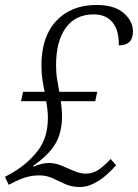

<svg xmlns="http://www.w3.org/2000/svg" viewBox="-22 -744 556 774"><path d="M300 10Q268 10 242 -1.5Q216 -13 191 -25Q166 -37 136 -37Q106 -37 79.5 -28.5Q53 -20 27 -6L13 1L-2 -31L32 -50Q93 -87 132 -138.5Q171 -190 171 -269Q171 -287 169 -304Q167 -321 164 -336H63L71 -374H158Q153 -396 149 -423Q145 -450 145 -480Q145 -596 205 -660Q265 -724 367 -724Q439 -724 476.5 -691.5Q514 -659 514 -617Q514 -561 457 -561Q458 -622 431.5 -654Q405 -686 356 -686Q282 -686 243 -631.5Q204 -577 204 -482Q204 -450 208.5 -423Q213 -396 217 -374H370L362 -336H223Q225 -323 226.5 -307.5Q228 -292 228 -275Q228 -208 200 -162.5Q172 -117 112 -76L113 -72Q147 -87 176 -87Q200 -87 225.5 -76.5Q251 -66 276 -55Q301 -44 323 -44Q353 -44 376.5 -60.5Q400 -77 424 -103L446 -78Q429 -58 405.5 -37.5Q382 -17 354.5 -3.5Q327 10 300 10Z"/></svg>

Font: Noto Serif SemiCondensed Light
Style: Italic
Weight: 300
Width: 4
Italic angle: -12°
Designer: Monotype Design Team
Foundry: Monotype Imaging Inc.
Version: Version 2.013; ttfautohint (v1.8.4.7-5d5b)